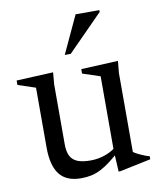

<svg xmlns="http://www.w3.org/2000/svg" viewBox="-80 -754 693 828"><g transform="rotate(-10 266.5 -340.0)"><path d="M164 -146.5Q164 -115 173.5 -95.8Q183 -76.5 204.5 -67.5Q226 -58.5 262 -58.5Q298 -58.5 331 -71.2Q364 -84 380 -102L395 -85.5Q365.5 -58 341.5 -39.5Q317.5 -21 296.2 -10Q275 1 254 5.5Q233 10 208.5 10Q144.5 10 114.5 -28.8Q84.5 -67.5 84.5 -146.5V-408.5L7.5 -434V-453.5L168.5 -461L164 -409ZM372.5 9.5 367.5 -82.5V-408.5L290.5 -434V-453.5L452.5 -461L447.5 -409V-63.5Q452 -59.5 460.2 -55Q468.5 -50.5 478.5 -46Q488.5 -41.5 498.2 -37.8Q508 -34 516 -32.5V-19L380 9.5ZM231 -526 307.5 -690.5H411.5V-682.5L257 -526Z"/></g></svg>

Font: Newsreader 36pt
Style: Regular
Weight: 400
Designer: Hugues Gentile
Foundry: Production Type
Version: Version 1.003